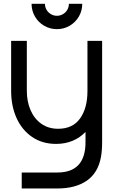

<svg xmlns="http://www.w3.org/2000/svg" viewBox="-20 -760 640 1034"><path d="M150 -739.5H222Q222 -722 230.8 -707.2Q239.5 -692.5 254.2 -683.8Q269 -675 286.5 -675Q304 -675 319 -683.8Q334 -692.5 342.5 -707.2Q351 -722 351 -739.5H423Q423 -702.5 404.8 -671Q386.5 -639.5 355 -621.2Q323.5 -603 286.5 -603Q249.5 -603 218 -621.2Q186.5 -639.5 168.2 -671Q150 -702.5 150 -739.5ZM451 -540H530V3.5Q530 52 523.5 86.5Q508 171 447.5 213Q387 255 288.5 255H97V169H289Q442 169 440.5 2.5V-49.5Q411 -18.5 371 -1.8Q331 15 282 15Q208 15 153.2 -22.2Q98.5 -59.5 69.2 -124.2Q40 -189 40 -270.5V-540H124.5V-270.5Q124.5 -212.5 144.8 -166.2Q165 -120 203 -93.2Q241 -66.5 293 -66.5Q371.5 -66.5 411.2 -122Q451 -177.5 451 -270.5Z"/></svg>

Font: CCSD_manrope Medium
Style: Regular
Weight: 500
Designer: Mikhail Sharanda
Foundry: Mikhail Sharanda
Version: Version 4.503